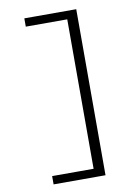

<svg xmlns="http://www.w3.org/2000/svg" viewBox="-105 -870 831 1140"><g transform="rotate(-10 310.0 -300.5)"><path d="M123.5 200V150H396L373.5 167.5V-768.5L396 -751H123.5V-801H436.5V200Z"/></g></svg>

Font: Monaspace Argon Var ExtraLight
Style: Regular
Weight: 200
Designer: Riley Cran and the Lettermatic Team
Version: Version 1.200 (Monaspace Argon Var)